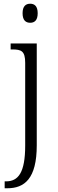

<svg xmlns="http://www.w3.org/2000/svg" viewBox="-20 -769 312 1029"><path d="M142 -647C164 -647 182 -659 182 -698C182 -737 164 -749 142 -749C119 -749 101 -737 101 -698C101 -659 119 -647 142 -647ZM5 240H19C111 240 177 189 177 10V-536H37V-504H46C94 -504 115 -496 115 -432V11C115 158 77 203 12 203H5Z"/></svg>

Font: Noto Serif Myanmar SemiCondensed Light
Style: Regular
Weight: 300
Width: 4
Designer: Ben Mitchell and the Monotype Design Team
Foundry: Monotype Imaging Inc.
Version: Version 2.106